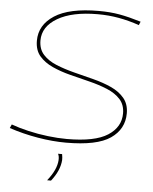

<svg xmlns="http://www.w3.org/2000/svg" viewBox="-61 -760 821 1031"><g transform="rotate(5 349.5 -245.0)"><path d="M658 -672 650 -653Q595 -672 540 -682Q485 -692 426 -692Q288 -692 209.5 -646Q131 -600 131 -525Q131 -478 158 -448.5Q185 -419 229 -401Q273 -383 326 -369.5Q379 -356 432 -342.5Q485 -329 529 -309Q573 -289 600 -257Q627 -225 627 -175Q627 -90 554.5 -40Q482 10 315 10Q243 10 163 -3.5Q83 -17 8 -42L17 -62Q58 -47 109.5 -35Q161 -23 215.5 -16.5Q270 -10 318 -10Q469 -10 538 -54.5Q607 -99 607 -173Q607 -219 580.5 -248.5Q554 -278 509.5 -296.5Q465 -315 412.5 -328Q360 -341 307 -354.5Q254 -368 210 -388Q166 -408 139 -439.5Q112 -471 112 -522Q112 -607 191.5 -658.5Q271 -710 430 -710Q491 -710 541.5 -701Q592 -692 658 -672ZM278 73H300Q302 83 302.5 90.5Q303 98 303 105Q299 162 253 220H232Q281 159 284 107Q285 85 278 73Z"/></g></svg>

Font: Georama Extended Thin
Style: Italic
Weight: 100
Width: 7
Italic angle: -9°
Designer: Jean-Baptiste Levee
Foundry: Production Type
Version: Version 1.000